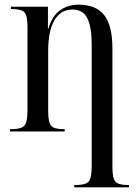

<svg xmlns="http://www.w3.org/2000/svg" viewBox="-20 -565 593 825"><path d="M299 240V230H306Q348 230 361 215Q374 200 374 151V-374Q374 -448 355.5 -486Q337 -524 291 -524Q241 -524 214 -478Q187 -432 187 -346V-87Q187 -40 199.5 -25Q212 -10 253 -10H258V0H23V-10H30Q71 -10 84.5 -25Q98 -40 98 -89V-450Q98 -497 85.5 -511.5Q73 -526 32 -526H27V-536H186V-442H188Q203 -495 237 -520Q271 -545 318 -545Q392 -545 427.5 -500.5Q463 -456 463 -357V153Q463 200 475.5 215Q488 230 530 230H534V240Z"/></svg>

Font: Noto Serif Display Condensed
Style: Regular
Weight: 400
Width: 3
Designer: Monotype Design Team
Foundry: Monotype Imaging Inc.
Version: Version 2.009